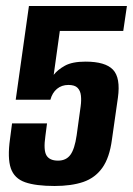

<svg xmlns="http://www.w3.org/2000/svg" viewBox="-20 -611 442 639"><path d="M161.6 8Q99.2 8 63.5 -4.5Q27.7 -17 16 -50.9Q4.4 -84.9 13.4 -148.9L20.1 -200.3H136.5L131.1 -158.7Q124.2 -111.4 134.6 -93.9Q145 -76.4 173.1 -76.4Q200 -76.4 214.2 -95.6Q228.5 -114.9 235.1 -160.6L248.5 -257.8Q251.1 -276.7 249.3 -292.8Q247.6 -309 238.2 -318.6Q228.9 -328.3 207.5 -328.3Q185.3 -328.3 169.5 -315.2Q153.8 -302 147.7 -279H32.3L76.3 -591H402.4L390.2 -508H179.1L158.7 -361.9Q171.5 -378.6 196 -392.3Q220.5 -405.9 264.6 -405.9Q330.6 -405.9 356.1 -379Q381.6 -352.2 372.4 -285.7L352.5 -146.3Q344.5 -85.9 320.4 -52.3Q296.3 -18.7 256.8 -5.3Q217.4 8 161.6 8Z"/></svg>

Font: Alumni Sans Thin
Style: Italic
Weight: 100
Italic angle: -8°
Designer: Robert E. Leuschke
Foundry: Robert E. Leuschke
Version: Version 1.016